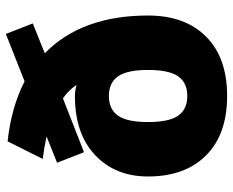

<svg xmlns="http://www.w3.org/2000/svg" viewBox="-90 -696 796 656"><g transform="rotate(-90 308.0 -368.0)"><path d="M241 -157Q263 -126 308 -126Q353 -126 375 -157Q397 -188 397 -260Q397 -332 375 -363Q353 -394 308 -394Q263 -394 241 -363Q219 -332 219 -260Q219 -188 241 -157ZM454 -613Q583 -487 583 -260Q583 -134 511 -62Q439 10 308 10Q177 10 105 -62Q33 -134 33 -260Q33 -372 106 -441Q179 -510 308 -510Q326 -510 343 -505L345 -506Q327 -532 300 -551L116 -479L80 -571L170 -607Q127 -616 93 -620L153 -740Q268 -728 358 -682L520 -746L556 -654Z"/></g></svg>

Font: Mplus 1p Black
Style: Regular
Weight: 900
Version: Version 1.061